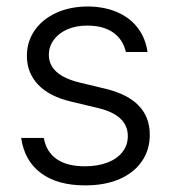

<svg xmlns="http://www.w3.org/2000/svg" viewBox="-20 -558 525 589"><path d="M247.1 -479.5Q212.9 -479.5 186.3 -467.8Q159.7 -456.1 144.8 -435.5Q129.9 -415 129.9 -389.6Q129.9 -327.6 224.6 -304.7L305.7 -285.2Q439.5 -252 439.5 -144.5Q439.5 -99.1 415.8 -64Q392.1 -28.8 347.4 -9Q302.7 10.7 241.2 10.7Q156.2 10.7 105.7 -26.9Q55.2 -64.5 44.9 -134.8H114.3Q122.1 -91.8 154.1 -69.8Q186 -47.9 240.2 -47.9Q279.8 -47.9 309.6 -59.3Q339.4 -70.8 355.7 -91.8Q372.1 -112.8 372.1 -140.6Q372.1 -205.1 280.3 -226.6L199.2 -246.1Q132.8 -261.2 97.7 -297.6Q62.5 -334 62.5 -386.7Q62.5 -430.2 86.2 -464.6Q109.9 -499 152.6 -518.6Q195.3 -538.1 250 -538.1Q301.3 -537.6 340.6 -520.3Q379.9 -502.9 403.3 -471.4Q426.8 -439.9 432.6 -398.4H366.2Q357.4 -437 327.1 -458.3Q296.9 -479.5 247.1 -479.5Z"/></svg>

Font: Pretendard GOV Light
Style: Regular
Weight: 300
Designer: Base glyphs from Inter by Rasmus Andersson; Hangeul glyphs from Noto Sans CJK(Source Han Sans) by Jang Soo-young and Kan
Foundry: Kil Hyung-jin
Version: Version 1.309